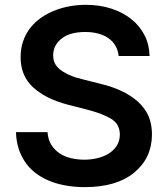

<svg xmlns="http://www.w3.org/2000/svg" viewBox="-20 -757 689 788"><path d="M175.1 -214.8Q177.2 -183.9 190.7 -162.5Q204.2 -141 225.1 -127.3Q246.1 -113.6 272.5 -107.6Q299 -101.6 326.7 -101.6Q350.9 -101.6 376.4 -107.1Q402 -112.6 423.1 -124.8Q444.2 -137.1 457.9 -156.8Q471.6 -176.5 471.9 -205.3Q471.2 -248.6 436.1 -269.5Q400.9 -290.5 341.3 -306.1L258.5 -327.4Q212.4 -339.5 177.9 -356.7Q143.5 -373.9 116.8 -397.7Q64.6 -444.6 64.6 -522.7Q64.6 -558.9 75.3 -589Q85.9 -619 104.6 -642.8Q123.2 -666.5 148.8 -684.3Q174.4 -702.1 204 -713.8Q233.7 -725.5 266.3 -731.4Q299 -737.2 331.7 -737.2Q389.2 -737.2 437.1 -721.6Q485.1 -706 519.7 -677.9Q554.3 -649.9 573.7 -611.5Q593 -573.2 593.8 -527.3H467Q464.5 -550.8 453.8 -569.1Q443.2 -587.4 425.4 -600Q407.7 -612.6 383.5 -619.1Q359.4 -625.7 329.9 -625.7Q267.4 -625.7 233.3 -599.1Q198.9 -572.1 198.2 -530.9Q197.8 -500.7 216.3 -481.2Q225.5 -471.2 237.6 -463.6Q249.6 -456 263.3 -449.8Q277 -443.5 291.9 -438.9Q306.8 -434.3 321.7 -430.8L389.9 -413.7Q415.5 -407.7 441.4 -398.8Q467.3 -389.9 491.3 -377.3Q515.3 -364.7 536.2 -348Q557.2 -331.3 573.2 -309.3Q603.7 -267 603.7 -204.2Q603 -108.3 530.9 -48.7Q458.5 11 327.8 11Q291.2 11 256.4 5.5Q221.6 0 190.7 -11.5Q159.8 -23.1 133.7 -41.2Q107.6 -59.3 88.6 -84.3Q69.6 -109.4 58.2 -141.9Q46.9 -174.4 45.5 -214.8Z"/></svg>

Font: Inter P Semi Bold
Style: Regular
Weight: 600
Designer: Rasmus Andersson
Foundry: rsms
Version: Version 3.018;git-588b23468